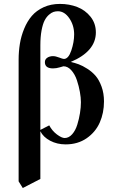

<svg xmlns="http://www.w3.org/2000/svg" viewBox="-20 -718 582 971"><path d="M184.1 -488.8V-61L229 -84Q243.7 -56.2 267.8 -38.1Q292 -20 307.1 -20Q328.1 -20 345 -39.1Q361.8 -58.1 370.8 -87.4Q379.9 -116.7 384.5 -146Q389.2 -175.3 389.2 -201.2Q389.2 -224.1 384 -253.2Q378.9 -282.2 368.9 -312.3Q358.9 -342.3 340.8 -362.5Q322.8 -382.8 300.8 -382.8Q298.8 -382.8 282 -377.4Q265.1 -372.1 248 -372.1Q207 -372.1 207 -403.8Q207 -418 219 -426Q231 -434.1 248 -434.1Q261.2 -434.1 279.3 -427Q297.4 -419.9 303.2 -419.9Q326.2 -419.9 340.6 -462.6Q355 -505.4 355 -543.9Q355 -589.8 330.6 -625.5Q306.2 -661.1 272.9 -661.1Q261.2 -661.1 250.7 -657.7Q240.2 -654.3 227.5 -643.3Q214.8 -632.3 205.6 -614.5Q196.3 -596.7 190.2 -564.2Q184.1 -531.7 184.1 -488.8ZM74.2 199.2V-416Q74.2 -458 80.6 -496.8Q86.9 -535.6 102.3 -573Q117.7 -610.4 141.1 -637.7Q164.6 -665 200.9 -681.6Q237.3 -698.2 283.2 -698.2Q330.1 -698.2 370.6 -682.6Q411.1 -667 438 -633.3Q464.8 -599.6 464.8 -554.2Q464.8 -458.5 337.9 -404.8Q358.9 -399.9 378.2 -392.8Q397.5 -385.7 421.9 -370.1Q446.3 -354.5 463.9 -334Q481.4 -313.5 493.7 -279.8Q505.9 -246.1 505.9 -205.1Q505.9 -147 484.6 -98.6Q463.4 -50.3 418.5 -19Q373.5 12.2 312 12.2Q268.6 12.2 233.6 -6.3Q198.7 -24.9 184.1 -54.2V187L95.2 232.9Z"/></svg>

Font: Linux Libertine G
Style: Semibold
Weight: 600
Designer: Philipp H. Poll
Foundry: Philipp H. Poll
Version: Version 5.1.1